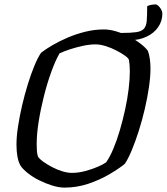

<svg xmlns="http://www.w3.org/2000/svg" viewBox="-20 -854 759 874"><path d="M273 0Q248 0 217.5 -9.5Q187 -19 158 -33.5Q129 -48 106.5 -66Q84 -84 74 -99Q64 -116 59.5 -140.5Q55 -165 55 -196Q55 -232 62 -278Q69 -324 80.5 -373.5Q92 -423 106.5 -470Q121 -517 136.5 -554.5Q152 -592 167 -614Q189 -631 220 -649Q251 -667 288.5 -683Q326 -699 368 -709.5Q410 -720 454 -720Q478 -720 507.5 -711.5Q537 -703 566 -688.5Q595 -674 618 -656.5Q641 -639 653 -623Q659 -607 662 -586Q665 -565 665 -542Q665 -505 658 -457Q651 -409 639 -357.5Q627 -306 611.5 -257.5Q596 -209 579.5 -169.5Q563 -130 548 -108Q521 -86 477.5 -60.5Q434 -35 382 -17.5Q330 0 273 0ZM307 -67Q337 -67 368.5 -75.5Q400 -84 425.5 -95Q451 -106 463 -115Q480 -139 496 -177Q512 -215 525.5 -261Q539 -307 549.5 -355Q560 -403 565.5 -448Q571 -493 571 -529Q571 -543 570 -556.5Q569 -570 567 -581Q565 -589 549 -600.5Q533 -612 510 -624Q487 -636 461.5 -644Q436 -652 415 -652Q388 -652 358 -645.5Q328 -639 300 -630Q272 -621 251 -611Q232 -578 213.5 -527Q195 -476 180 -416.5Q165 -357 156 -300.5Q147 -244 147 -198Q147 -181 148 -166.5Q149 -152 153 -141Q160 -130 177.5 -117.5Q195 -105 218 -93Q241 -81 264.5 -74Q288 -67 307 -67ZM571 -671Q563 -671 551 -673.5Q539 -676 529 -680L530 -704Q575 -704 599.5 -707.5Q624 -711 635 -723Q646 -735 648 -759.5Q650 -784 650 -826Q661 -831 670.5 -832.5Q680 -834 687 -834Q697 -834 708 -819.5Q719 -805 719 -792Q719 -758 700 -730.5Q681 -703 647 -687Q613 -671 571 -671Z"/></svg>

Font: Texturina 12pt
Style: Italic
Weight: 400
Italic angle: -11°
Designer: Guillermo Torres Carreño
Foundry: Omnibus-Type
Version: Version 1.002